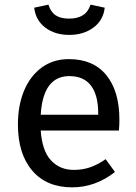

<svg xmlns="http://www.w3.org/2000/svg" viewBox="-20 -793 584 825"><path d="M491 -232H155Q161 -145 199 -104Q237 -63 297 -63Q335 -63 367 -74Q399 -85 434 -109L474 -54Q390 12 290 12Q180 12 118.5 -60Q57 -132 57 -258Q57 -340 83.5 -403.5Q110 -467 159.5 -503Q209 -539 276 -539Q381 -539 437 -470Q493 -401 493 -279Q493 -256 491 -232ZM402 -306Q402 -384 371 -425Q340 -466 278 -466Q165 -466 155 -300H402ZM127 -760 188 -773Q198 -741 219.5 -727Q241 -713 277 -713Q313 -713 336 -727.5Q359 -742 369 -773L430 -760Q424 -706 381.5 -674.5Q339 -643 277 -643Q216 -643 174.5 -674.5Q133 -706 127 -760Z"/></svg>

Font: FiraGOUPP
Style: Medium
Weight: 400
Designer: bBox Type
Foundry: bBox Type GmbH
Version: Version 1.001